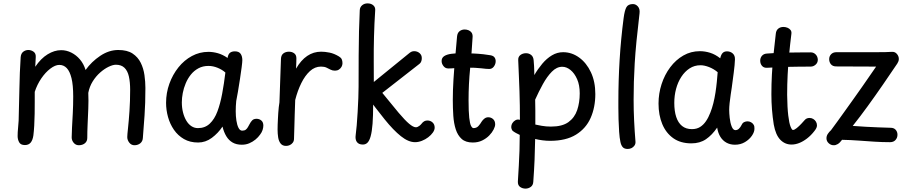

<svg xmlns="http://www.w3.org/2000/svg" viewBox="-20 -845 5348 1133"><path d="M102 -508Q104 -530 117.5 -540Q131 -550 147 -550Q164 -550 178 -540Q192 -530 191 -509L188 -451Q221 -500 261 -524.5Q301 -549 341 -549Q372 -549 401 -534.5Q430 -520 452 -494Q474 -468 485 -432Q520 -481 571.5 -515.5Q623 -550 678 -550Q731 -550 762.5 -529Q794 -508 810.5 -474.5Q827 -441 832.5 -401.5Q838 -362 838 -326Q838 -234 833 -164.5Q828 -95 823 -31Q822 -12 809 -0.5Q796 11 776 12Q756 13 743.5 -2.5Q731 -18 731 -36Q731 -49 735.5 -90Q740 -131 744 -189.5Q748 -248 748 -315Q748 -361 740.5 -394Q733 -427 714.5 -445Q696 -463 664 -463Q646 -463 621 -451Q596 -439 571 -417Q546 -395 527 -364.5Q508 -334 501 -297Q503 -251 501 -203.5Q499 -156 497 -111.5Q495 -67 495 -31Q495 -12 482 -0.5Q469 11 448 12Q428 13 415.5 -1.5Q403 -16 403 -34Q403 -56 405 -92.5Q407 -129 409.5 -176.5Q412 -224 412 -276Q412 -343 402 -383.5Q392 -424 374 -443Q356 -462 330 -462Q306 -462 277 -440Q248 -418 223.5 -382Q199 -346 185 -303Q185 -279 185 -245Q185 -211 184.5 -174Q184 -137 182 -103.5Q180 -70 177 -46Q173 -18 161 -3.5Q149 11 127 11Q102 11 93 -5.5Q84 -22 84 -42Q84 -65 86.5 -88.5Q89 -112 90 -133Q93 -226 94.5 -321.5Q96 -417 102 -508Z M960 -238Q960 -297 979.5 -351Q999 -405 1033 -447.5Q1067 -490 1112.5 -514.5Q1158 -539 1210 -539Q1237 -539 1265.5 -531Q1294 -523 1323 -503Q1326 -524 1336.5 -533Q1347 -542 1366 -542Q1390 -542 1400 -527.5Q1410 -513 1410 -490Q1410 -479 1406 -448Q1402 -417 1396 -378Q1390 -339 1384 -303.5Q1378 -268 1374 -249Q1371 -219 1371 -188Q1371 -160 1375 -133.5Q1379 -107 1387.5 -90.5Q1396 -74 1409 -74Q1423 -74 1430.5 -80Q1438 -86 1443 -95Q1448 -104 1453 -113Q1459 -125 1468 -134.5Q1477 -144 1494 -144Q1510 -144 1522 -134Q1534 -124 1534 -104Q1534 -92 1529.5 -78Q1525 -64 1515 -51Q1504 -35 1487.5 -21.5Q1471 -8 1451 0.5Q1431 9 1407 9Q1375 9 1352.5 -4Q1330 -17 1315.5 -41Q1301 -65 1293 -98Q1267 -59 1230 -31.5Q1193 -4 1149 -4Q1101 -4 1065.5 -24.5Q1030 -45 1006.5 -79Q983 -113 971.5 -154.5Q960 -196 960 -238ZM1053 -241Q1053 -209 1060 -181.5Q1067 -154 1079.5 -133Q1092 -112 1109.5 -100.5Q1127 -89 1148 -89Q1190 -89 1218 -115.5Q1246 -142 1263 -187.5Q1280 -233 1291 -292Q1302 -351 1310 -417Q1291 -434 1264 -445Q1237 -456 1210 -456Q1177 -456 1151 -442Q1125 -428 1106.5 -405Q1088 -382 1076 -353.5Q1064 -325 1058.5 -296Q1053 -267 1053 -241Z M1638 -498Q1639 -520 1652.5 -530Q1666 -540 1685 -540Q1703 -540 1716 -530.5Q1729 -521 1729 -501Q1729 -491 1728.5 -477Q1728 -463 1727 -440Q1756 -490 1793 -515Q1830 -540 1875 -540Q1898 -540 1925 -534.5Q1952 -529 1980 -512Q1992 -505 1996.5 -495.5Q2001 -486 2001 -472Q2001 -461 1995.5 -451Q1990 -441 1980 -434.5Q1970 -428 1957 -428Q1942 -428 1930.5 -434Q1919 -440 1906.5 -446Q1894 -452 1874 -452Q1838 -452 1809 -425.5Q1780 -399 1758 -354.5Q1736 -310 1722 -255Q1720 -206 1719 -166.5Q1718 -127 1717 -93.5Q1716 -60 1715 -27Q1715 -13 1708 -3.5Q1701 6 1690.5 11Q1680 16 1668 16Q1647 16 1636 2Q1625 -12 1621.5 -34Q1618 -56 1618 -81Q1618 -93 1618.5 -109Q1619 -125 1620 -143Q1621 -161 1622 -178.5Q1623 -196 1625 -212.5Q1627 -229 1629 -241Z M2103 -785Q2104 -803 2117 -814Q2130 -825 2149 -825Q2170 -825 2183 -813.5Q2196 -802 2194 -783Q2189 -706 2187 -629Q2185 -552 2185.5 -479.5Q2186 -407 2186 -343L2182 -230Q2182 -162 2178.5 -115Q2175 -68 2167 -40Q2160 -15 2149 -3.5Q2138 8 2121 8Q2097 8 2086 -7Q2075 -22 2079 -49Q2082 -69 2085 -105Q2088 -141 2090.5 -184Q2093 -227 2094.5 -266.5Q2096 -306 2096 -333Q2096 -438 2096.5 -517.5Q2097 -597 2098.5 -661Q2100 -725 2103 -785ZM2391 -528Q2400 -536 2407.5 -539.5Q2415 -543 2424 -543Q2443 -543 2456.5 -531Q2470 -519 2469 -500Q2469 -491 2465.5 -482Q2462 -473 2455 -468L2236 -297Q2294 -225 2332 -180Q2370 -135 2394.5 -114.5Q2419 -94 2434 -94Q2440 -94 2445 -96.5Q2450 -99 2455.5 -103Q2461 -107 2466 -113Q2475 -125 2483.5 -129.5Q2492 -134 2502 -134Q2520 -134 2532.5 -122.5Q2545 -111 2545 -92Q2545 -78 2534.5 -63Q2524 -48 2507 -35Q2490 -22 2469.5 -14Q2449 -6 2429 -6Q2390 -6 2345.5 -41.5Q2301 -77 2250 -140.5Q2199 -204 2138 -286L2166 -345Z M2677 -629Q2679 -651 2692 -661Q2705 -671 2722 -671Q2734 -671 2745 -666.5Q2756 -662 2762.5 -653Q2769 -644 2769 -629Q2764 -538 2754.5 -443.5Q2745 -349 2745 -254Q2745 -186 2749 -150Q2753 -114 2760 -101.5Q2767 -89 2774 -89Q2792 -89 2803 -101Q2814 -113 2822 -127Q2829 -138 2839 -145.5Q2849 -153 2861 -153Q2878 -153 2890 -142Q2902 -131 2902 -111Q2902 -99 2893 -81Q2884 -63 2867 -45.5Q2850 -28 2825.5 -16Q2801 -4 2770 -4Q2728 -4 2704.5 -25Q2681 -46 2669.5 -81.5Q2658 -117 2655 -162Q2652 -207 2652 -255Q2652 -313 2656 -376.5Q2660 -440 2666 -504.5Q2672 -569 2677 -629ZM2625 -441Q2608 -441 2597 -455Q2586 -469 2586 -485Q2586 -504 2601.5 -514Q2617 -524 2643.5 -527.5Q2670 -531 2702 -531Q2737 -531 2770.5 -529.5Q2804 -528 2831.5 -525Q2859 -522 2874 -519Q2891 -516 2898 -506.5Q2905 -497 2905 -484Q2905 -467 2894.5 -452.5Q2884 -438 2867 -438Q2851 -438 2819.5 -442Q2788 -446 2731 -446Q2704 -446 2687.5 -445Q2671 -444 2657.5 -442.5Q2644 -441 2625 -441Z M3038 -490Q3037 -510 3051 -520.5Q3065 -531 3084 -531Q3101 -531 3114 -521Q3127 -511 3129 -490Q3131 -471 3131.5 -456.5Q3132 -442 3132.5 -429.5Q3133 -417 3133 -402Q3154 -438 3180 -469Q3206 -500 3237 -518.5Q3268 -537 3303 -537Q3354 -537 3397.5 -505.5Q3441 -474 3467 -418.5Q3493 -363 3493 -290Q3493 -212 3465.5 -149.5Q3438 -87 3379 -50.5Q3320 -14 3226 -14Q3204 -14 3181 -17Q3158 -20 3138 -25Q3137 39 3134.5 98.5Q3132 158 3127 227Q3126 248 3112 258Q3098 268 3081 268Q3063 268 3049 258Q3035 248 3036 226Q3039 177 3041.5 132.5Q3044 88 3045.5 43.5Q3047 -1 3047 -49Q3036 -54 3025 -60Q3014 -66 3005 -73Q3001 -78 2999 -84Q2997 -90 2997 -95Q2997 -108 3004 -119Q3011 -130 3022.5 -136Q3034 -142 3048 -138Q3048 -179 3047.5 -221Q3047 -263 3045.5 -306.5Q3044 -350 3042 -396Q3040 -442 3038 -490ZM3138 -257Q3139 -232 3139 -192.5Q3139 -153 3139 -110Q3151 -107 3177 -102.5Q3203 -98 3231 -98Q3298 -98 3334.5 -124.5Q3371 -151 3386 -195.5Q3401 -240 3401 -294Q3401 -343 3385.5 -378Q3370 -413 3346.5 -432Q3323 -451 3298 -451Q3265 -451 3236.5 -422Q3208 -393 3183.5 -348.5Q3159 -304 3138 -257Z M3629 -247Q3629 -370 3636.5 -493Q3644 -616 3660 -738Q3666 -784 3676.5 -802.5Q3687 -821 3715 -821Q3732 -821 3744.5 -806.5Q3757 -792 3754 -767Q3743 -674 3736 -602.5Q3729 -531 3725.5 -472.5Q3722 -414 3720.5 -362Q3719 -310 3719 -257Q3719 -194 3722 -132Q3725 -70 3730 -9Q3731 4 3724 14Q3717 24 3706.5 29Q3696 34 3684 34Q3664 34 3654.5 23Q3645 12 3641 -8Q3636 -31 3633.5 -67.5Q3631 -104 3630 -141.5Q3629 -179 3629 -208.5Q3629 -238 3629 -247Z M3866 -234Q3866 -293 3884 -348.5Q3902 -404 3935 -448Q3968 -492 4012.5 -517.5Q4057 -543 4110 -543Q4140 -543 4170.5 -533.5Q4201 -524 4230 -501Q4235 -523 4244.5 -532.5Q4254 -542 4270 -542Q4290 -542 4304 -529.5Q4318 -517 4317 -494Q4316 -463 4310 -417.5Q4304 -372 4298 -327Q4296 -313 4292 -287.5Q4288 -262 4285.5 -237Q4283 -212 4283 -197Q4283 -178 4286 -149.5Q4289 -121 4297.5 -99Q4306 -77 4320 -77Q4331 -77 4340 -85Q4349 -93 4357 -109Q4362 -120 4371.5 -124.5Q4381 -129 4391 -129Q4402 -129 4412 -123.5Q4422 -118 4427.5 -108.5Q4433 -99 4432 -85Q4432 -66 4417 -44Q4402 -22 4376 -6.5Q4350 9 4317 9Q4289 9 4267 -3Q4245 -15 4231 -37.5Q4217 -60 4212 -92Q4182 -48 4146 -23.5Q4110 1 4060 1Q3996 1 3953 -29.5Q3910 -60 3888 -113Q3866 -166 3866 -234ZM3959 -238Q3959 -189 3970.5 -154.5Q3982 -120 4005 -101.5Q4028 -83 4063 -83Q4091 -83 4111 -95.5Q4131 -108 4146 -130Q4161 -152 4172 -181Q4182 -206 4189.5 -236Q4197 -266 4202 -298.5Q4207 -331 4210 -362Q4213 -393 4215 -419Q4191 -439 4163.5 -449.5Q4136 -460 4114 -460Q4078 -460 4049.5 -441.5Q4021 -423 4000.5 -391.5Q3980 -360 3969.5 -320.5Q3959 -281 3959 -238Z M4558 -646Q4560 -666 4572.5 -676Q4585 -686 4603 -686Q4615 -686 4626.5 -681.5Q4638 -677 4645 -668Q4652 -659 4650 -645Q4642 -581 4636.5 -522Q4631 -463 4628 -405Q4625 -347 4625 -285Q4626 -209 4631.5 -163.5Q4637 -118 4645 -98Q4653 -78 4659 -78Q4668 -78 4682 -89.5Q4696 -101 4709.5 -115.5Q4723 -130 4729 -137Q4735 -144 4742.5 -146.5Q4750 -149 4757 -149Q4769 -149 4779 -143Q4789 -137 4795 -127Q4801 -117 4801 -105Q4801 -98 4797.5 -90Q4794 -82 4786 -72Q4766 -46 4742.5 -28Q4719 -10 4696 -1Q4673 8 4651 8Q4612 8 4584.5 -20.5Q4557 -49 4546 -110Q4539 -154 4535.5 -198.5Q4532 -243 4532 -288Q4532 -349 4535 -405Q4538 -461 4544 -519.5Q4550 -578 4558 -646ZM4506 -445Q4487 -444 4476.5 -456.5Q4466 -469 4466 -487Q4466 -504 4476.5 -516Q4487 -528 4506 -529Q4532 -531 4560.5 -532.5Q4589 -534 4620 -534.5Q4651 -535 4687 -535.5Q4723 -536 4764 -536Q4781 -536 4793 -524Q4805 -512 4806 -493Q4806 -475 4793 -463.5Q4780 -452 4764 -452Q4722 -452 4692 -451.5Q4662 -451 4635 -450.5Q4608 -450 4578 -448.5Q4548 -447 4506 -445Z M4915 -453Q4894 -453 4883.5 -465.5Q4873 -478 4873 -496Q4873 -513 4884.5 -525Q4896 -537 4916 -537Q5002 -537 5058.5 -537Q5115 -537 5149.5 -537Q5184 -537 5205 -537.5Q5226 -538 5241 -539Q5260 -541 5272 -527.5Q5284 -514 5284 -497Q5284 -490 5281.5 -483Q5279 -476 5275 -470Q5234 -409 5189.5 -344.5Q5145 -280 5100 -218Q5055 -156 5012 -102Q5051 -99 5088 -97Q5125 -95 5161.5 -93.5Q5198 -92 5235 -91Q5255 -91 5265.5 -79Q5276 -67 5276 -50Q5276 -32 5264.5 -19Q5253 -6 5232 -6Q5186 -6 5139.5 -9Q5093 -12 5046 -15.5Q4999 -19 4949 -20Q4936 -2 4923 5.5Q4910 13 4899 12Q4883 12 4870 0Q4857 -12 4857 -29Q4857 -43 4865 -55Q4873 -67 4884 -77Q4901 -100 4922.5 -129.5Q4944 -159 4968.5 -193.5Q4993 -228 5018.5 -263.5Q5044 -299 5068 -333.5Q5092 -368 5113 -398.5Q5134 -429 5150 -452Z"/></svg>

Font: Playpen Sans Hebrew
Style: Regular
Weight: 400
Designer: Tom Grace, Laura Meseguer, Veronika Burian, José Scaglione
Foundry: TypeTogether
Version: Version 2.000